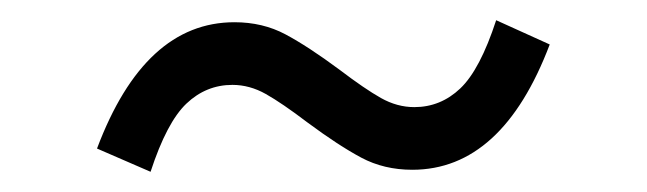

<svg xmlns="http://www.w3.org/2000/svg" viewBox="-20 -425 640 190"><path d="M76 -278Q123 -403 212 -403Q240 -403 262.5 -391Q285 -379 316 -356Q341 -337 357 -328Q373 -319 390 -319Q416 -319 435.5 -337.5Q455 -356 471 -405L524 -381Q477 -257 388 -257Q360 -257 337.5 -269Q315 -281 284 -304Q259 -323 243 -332Q227 -341 210 -341Q184 -341 164.5 -322.5Q145 -304 129 -255Z"/></svg>

Font: Office Code Pro
Style: Regular
Weight: 400
Designer: Nathan Rutzky & Paul D. Hunt
Foundry: Adobe Systems Incorporated
Version: Version 1.004